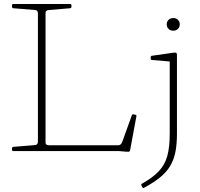

<svg xmlns="http://www.w3.org/2000/svg" viewBox="-20 -753 998 957"><path d="M169 0V-733H207V-42Q207 -35 212 -32Q217 -29 224 -29H570Q577 -29 581.5 -33.5Q586 -38 589 -45L637 -178Q639 -184 645 -183L655 -181Q661 -180 660 -174L629 -7Q628 -2 626.5 0.5Q625 3 621 3.5Q617 4 608 3L573 0ZM46 0Q40 0 40 -6V-14Q40 -20 46 -21L156 -30Q163 -31 166 -36Q169 -41 169 -48V-222H207V0ZM40 -727Q40 -733 46 -733H330Q336 -733 336 -727V-719Q336 -713 330 -712L224 -703Q217 -703 212 -699.5Q207 -696 207 -689V-511H169V-685Q169 -693 166 -697.5Q163 -702 156 -703L46 -712Q40 -713 40 -719ZM826 -86V-326H862V-86ZM685 171Q682 167 687 163Q742 132 772 100Q802 68 814 24Q826 -20 826 -86H862Q862 -33 854 6Q846 45 827.5 75.5Q809 106 777.5 131.5Q746 157 698 183Q694 186 690 181ZM826 -326V-470L845 -445L737 -454Q731 -455 731 -461V-468Q731 -474 737 -475L842 -490Q855 -492 858.5 -489.5Q862 -487 862 -479V-326ZM844 -600Q829 -600 820 -609Q811 -618 811 -632Q811 -645 820 -654Q829 -663 844 -663Q858 -663 867 -654Q876 -645 876 -632Q876 -618 867 -609Q858 -600 844 -600Z"/></svg>

Font: Hahmlet Thin
Style: Regular
Weight: 250
Version: Version 1.002